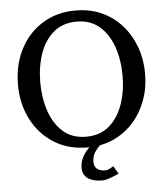

<svg xmlns="http://www.w3.org/2000/svg" viewBox="-59 -739 848 982"><g transform="rotate(-5 365.5 -248.0)"><path d="M691.9 -335Q691.9 -262.2 668.7 -198.7Q645.5 -135.3 602.5 -86.9Q559.6 -38.6 499.5 -11.2Q439.5 16.1 366.2 16.1Q268.1 16.1 194.6 -30Q121.1 -76.2 80.1 -155.8Q39.1 -235.4 39.1 -335.9Q39.1 -409.2 61.8 -472.7Q84.5 -536.1 127.4 -584.5Q170.4 -632.8 230.5 -659.9Q290.5 -687 365.2 -687Q439.5 -687 499.5 -659.7Q559.6 -632.3 602.5 -583.7Q645.5 -535.2 668.7 -471.4Q691.9 -407.7 691.9 -335ZM576.2 -334Q576.2 -415.5 552.7 -482.7Q529.3 -549.8 482.7 -589.8Q436 -629.9 366.2 -629.9Q293.9 -629.9 246.8 -589.6Q199.7 -549.3 176.8 -482.4Q153.8 -415.5 153.8 -335.9Q153.8 -255.9 176.8 -188.2Q199.7 -120.6 246.3 -79.8Q293 -39.1 363.8 -39.1Q436 -39.1 482.9 -79.8Q529.8 -120.6 553 -187.7Q576.2 -254.9 576.2 -334ZM512.2 163.1Q494.1 172.4 468.5 181.6Q442.9 190.9 426.3 190.9Q379.9 190.9 353 172.4Q326.2 153.8 326.2 118.2Q326.2 89.8 337.9 66.4Q349.6 43 366 25.6Q382.3 8.3 396 -1H443.4Q426.3 11.7 407.7 35.9Q389.2 60.1 389.2 91.8Q389.2 116.7 404.8 128.9Q420.4 141.1 447.3 141.1Q455.6 141.1 467.8 135Q480 128.9 488.3 123Z"/></g></svg>

Font: Charis
Style: Regular
Weight: 400
Designer: Walt Agee, Miriam Martin, Annie Olsen, Victor Gaultney, Lorna Priest, Alan Ward, Bob Hallissy, Martin Hosken, Sharon Cor
Foundry: SIL Global
Version: Version 7.000